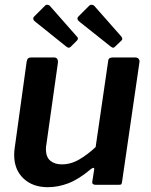

<svg xmlns="http://www.w3.org/2000/svg" viewBox="-20 -769 628 799"><path d="M179 10Q116 10 77.5 -26.5Q39 -63 39 -124Q39 -131 39.5 -138.5Q40 -146 41 -152L91 -513Q93 -523 97.5 -526.5Q102 -530 112 -530H204Q214 -530 218 -524Q222 -518 221 -508L173 -168Q172 -163 171.5 -158Q171 -153 171 -149Q171 -116 189 -100.5Q207 -85 237 -85Q275 -85 310 -105.5Q345 -126 378 -157L430 -514Q431 -524 436 -527Q441 -530 452 -530H542Q552 -530 557 -524Q562 -518 560 -508L488 -13Q487 -5 485 -2.5Q483 0 475 0H377Q371 0 367 -3Q363 -6 364 -13L372 -64Q373 -70 369.5 -70.5Q366 -71 359 -66Q308 -23 265 -6.5Q222 10 179 10ZM168 -746Q172 -750 178 -749Q184 -748 187 -745L299 -618Q303 -615 304 -610Q305 -605 300 -600L274 -574Q268 -569 263 -571Q258 -573 251 -579L130 -676Q111 -689 123 -701ZM352 -746Q357 -750 363 -749Q369 -748 372 -745L484 -618Q487 -615 488.5 -609.5Q490 -604 485 -600L458 -574Q453 -569 448 -571Q443 -573 436 -579L314 -676Q295 -689 307 -701Z"/></svg>

Font: Libre Franklin Thin SemiBold
Style: Italic
Weight: 600
Italic angle: -8°
Version: Version 3.000